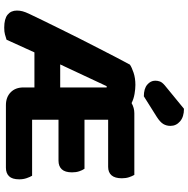

<svg xmlns="http://www.w3.org/2000/svg" viewBox="-11 -870 891 909"><g transform="rotate(90 434.5 -415.5)"><path d="M478 2Q440 2 417 -20.5Q394 -43 394 -81V-133H228L168 -1Q155 3 143 6.5Q131 10 111 10Q69 10 49.5 -6Q30 -22 30 -50Q30 -64 33.5 -77Q37 -90 45 -107Q57 -133 76 -171.5Q95 -210 117 -255Q139 -300 163 -347.5Q187 -395 210 -439.5Q233 -484 252.5 -522Q272 -560 286 -585Q299 -594 324.5 -602.5Q350 -611 382 -611Q401 -611 424.5 -607Q448 -603 468 -593Q491 -606 516 -606H808Q814 -596 819 -581Q824 -566 824 -547Q824 -514 810 -498Q796 -482 770 -482H547V-370H779Q786 -360 791 -345Q796 -330 796 -311Q796 -278 781.5 -262.5Q767 -247 741 -247H547V-122H812Q818 -112 823.5 -96Q829 -80 829 -61Q829 -28 814.5 -13Q800 2 774 2ZM285 -255H394V-475H388ZM495 -841Q533 -841 554.5 -822.5Q576 -804 576 -777Q576 -758 567 -743Q558 -728 533 -712L436 -651Q400 -651 381 -667Q362 -683 362 -705Q362 -717 366 -727.5Q370 -738 384 -750Z"/></g></svg>

Font: Baloo Da 2
Style: Bold
Weight: 700
Designer: Noopur Datye, Sulekha Rajkumar and Ek Type
Foundry: Ek Type
Version: Version 1.640;hotconv 1.0.111;makeotfexe 2.5.65597; ttfautoh